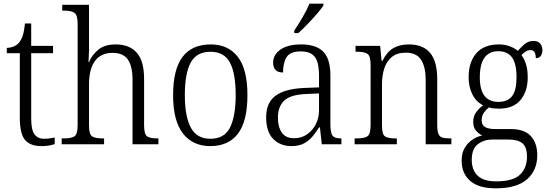

<svg xmlns="http://www.w3.org/2000/svg" viewBox="-20 -786 2989 1046"><path d="M206 10Q144 10 116 -24Q88 -58 88 -143V-496H17V-525Q60 -527 83 -553Q96 -568 104 -592.5Q112 -617 116 -658H150V-536H269V-496H150V-139Q150 -80 167.5 -55Q185 -30 220 -30Q237 -30 250 -32Q263 -34 278 -37V-1Q264 4 245 7Q226 10 206 10Z M316 0V-32H328Q369 -32 386 -43.5Q403 -55 403 -105V-656Q403 -704 385.5 -716Q368 -728 333 -728H319V-760H465V-514Q465 -495 463.5 -474.5Q462 -454 462 -448H465Q482 -488 516.5 -516Q551 -544 610 -544Q685 -544 725 -499Q765 -454 765 -356V-105Q765 -56 780.5 -44Q796 -32 836 -32H843V0H702V-353Q702 -424 677 -461Q652 -498 593 -498Q530 -498 497.5 -454Q465 -410 465 -326V-102Q465 -54 482 -43Q499 -32 539 -32H547V0Z M1125 10Q1031 10 977 -58.5Q923 -127 923 -268Q923 -408 974.5 -476Q1026 -544 1128 -544Q1223 -544 1275.5 -476.5Q1328 -409 1328 -268Q1328 -126 1276.5 -58Q1225 10 1125 10ZM1126 -30Q1203 -30 1233.5 -92Q1264 -154 1264 -268Q1264 -387 1232.5 -445.5Q1201 -504 1127 -504Q1051 -504 1019 -445Q987 -386 987 -268Q987 -152 1019.5 -91Q1052 -30 1126 -30Z M1567 10Q1508 10 1469 -28.5Q1430 -67 1430 -148Q1430 -227 1482 -265Q1534 -303 1641 -307L1718 -310V-372Q1718 -413 1710.5 -443Q1703 -473 1681.5 -489.5Q1660 -506 1619 -506Q1561 -506 1541.5 -475Q1522 -444 1522 -391Q1468 -391 1468 -445Q1468 -488 1508 -516Q1548 -544 1621 -544Q1703 -544 1741.5 -504Q1780 -464 1780 -375V-111Q1780 -62 1791.5 -47Q1803 -32 1836 -32H1840V0H1733L1723 -92H1718Q1702 -66 1682.5 -42.5Q1663 -19 1635.5 -4.5Q1608 10 1567 10ZM1582 -33Q1622 -33 1652.5 -54Q1683 -75 1700.5 -109.5Q1718 -144 1718 -185V-277L1651 -274Q1563 -271 1528.5 -238Q1494 -205 1494 -145Q1494 -95 1515 -64Q1536 -33 1582 -33ZM1583 -619Q1605 -652 1628.5 -692Q1652 -732 1666 -766H1742V-756Q1731 -739 1707 -711Q1683 -683 1655.5 -654.5Q1628 -626 1605 -606H1583Z M1912 0V-32H1924Q1965 -32 1982 -43.5Q1999 -55 1999 -105V-433Q1999 -481 1982 -492.5Q1965 -504 1928 -504H1917V-536H2051L2059 -454H2063Q2089 -505 2124 -524.5Q2159 -544 2208 -544Q2284 -544 2323 -498Q2362 -452 2362 -354V-105Q2362 -72 2368.5 -56.5Q2375 -41 2390 -36.5Q2405 -32 2432 -32H2439V0H2299V-354Q2299 -420 2274.5 -459.5Q2250 -499 2190 -499Q2143 -499 2114.5 -475.5Q2086 -452 2073.5 -413Q2061 -374 2061 -326V-102Q2061 -54 2077.5 -43Q2094 -32 2134 -32H2142V0Z M2681 240Q2588 240 2541.5 199.5Q2495 159 2495 89Q2495 48 2511.5 20Q2528 -8 2553.5 -25Q2579 -42 2607 -48Q2588 -57 2573 -74.5Q2558 -92 2558 -123Q2558 -152 2574 -174.5Q2590 -197 2612 -212Q2573 -232 2553 -273Q2533 -314 2533 -364Q2533 -448 2575 -496Q2617 -544 2698 -544Q2731 -544 2758 -533.5Q2785 -523 2801 -509Q2814 -524 2835.5 -543.5Q2857 -563 2886 -563Q2911 -563 2923 -548.5Q2935 -534 2935 -514Q2935 -495 2926.5 -482Q2918 -469 2899 -469Q2899 -489 2892.5 -501Q2886 -513 2871 -513Q2856 -513 2845 -506Q2834 -499 2821 -486Q2836 -466 2845.5 -436.5Q2855 -407 2855 -364Q2855 -289 2816 -241.5Q2777 -194 2698 -194Q2687 -194 2669.5 -195.5Q2652 -197 2644 -201Q2628 -189 2616 -172Q2604 -155 2604 -130Q2604 -105 2622.5 -94Q2641 -83 2676 -83H2761Q2838 -83 2872.5 -44Q2907 -5 2907 59Q2907 142 2851 191Q2795 240 2681 240ZM2695 -231Q2746 -231 2770 -262.5Q2794 -294 2794 -365Q2794 -439 2769.5 -473Q2745 -507 2694 -507Q2646 -507 2620 -472.5Q2594 -438 2594 -364Q2594 -231 2695 -231ZM2683 202Q2776 202 2813.5 165Q2851 128 2851 68Q2851 15 2826 -5.5Q2801 -26 2749 -26H2663Q2618 -26 2584 -1Q2550 24 2550 86Q2550 118 2562.5 144.5Q2575 171 2604 186.5Q2633 202 2683 202Z"/></svg>

Font: Noto Serif Lao SemiCondensed Light
Style: Regular
Weight: 300
Width: 4
Designer: Monotype Design Team
Foundry: Monotype Imaging Inc.
Version: Version 2.003; ttfautohint (v1.8.4.7-5d5b)